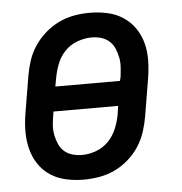

<svg xmlns="http://www.w3.org/2000/svg" viewBox="-44 -570 588 621"><g transform="rotate(-5 250.0 -260.0)"><path d="M204 8Q175 8 147 2Q119 -4 96 -19Q73 -34 58 -56.5Q43 -79 36 -106Q29 -133 29 -162Q29 -191 34 -221L54 -341Q58 -365 66 -390Q74 -415 89 -437.5Q104 -460 124.5 -478Q145 -496 169 -507.5Q193 -519 218.5 -523.5Q244 -528 269 -528Q298 -528 326 -522Q354 -516 377 -501Q400 -486 415.5 -463.5Q431 -441 438 -414Q445 -387 444.5 -358Q444 -329 439 -299L419 -179Q415 -155 407 -130Q399 -105 384.5 -82.5Q370 -60 349.5 -42Q329 -24 305 -12.5Q281 -1 255 3.5Q229 8 204 8ZM348 -300 351 -313Q353 -329 354 -345Q355 -361 352 -376Q349 -391 343 -405Q337 -419 326 -429Q315 -439 300 -443.5Q285 -448 269 -448Q246 -448 222.5 -439.5Q199 -431 182 -413.5Q165 -396 156 -373Q147 -350 143 -327L138 -300ZM205 -72Q228 -72 251 -80.5Q274 -89 291 -106.5Q308 -124 317.5 -147Q327 -170 331 -193L335 -220H125L123 -207Q120 -191 119 -175Q118 -159 121 -144Q124 -129 130 -115Q136 -101 147 -91Q158 -81 173.5 -76.5Q189 -72 205 -72Z"/></g></svg>

Font: Iosevka Medium Oblique
Style: Regular
Weight: 500
Italic angle: -9°
Monospace: yes
Designer: Belleve Invis
Foundry: Belleve Invis
Version: Version 32.5.0; ttfautohint (v1.8.4)